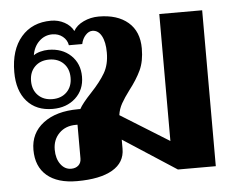

<svg xmlns="http://www.w3.org/2000/svg" viewBox="-46 -624 848 687"><g transform="rotate(-5 378.5 -280.0)"><path d="M703 -560V0H567L376 -124V-91Q376 -42 331.5 -16Q287 10 204 10Q134 10 96 -22.5Q58 -55 58 -115Q58 -175 104.5 -210.5Q151 -246 230 -246H238Q248 -265 281 -300Q315 -336 332.5 -366Q350 -396 350 -439Q350 -477 338 -499Q326 -521 305 -521Q292 -521 280.5 -508.5Q269 -496 265 -477H217Q214 -496 198.5 -508.5Q183 -521 161 -521Q134 -521 114 -502Q94 -483 89 -452Q98 -459 113 -463Q128 -467 142 -467Q192 -467 223 -437.5Q254 -408 254 -361Q254 -314 222 -284.5Q190 -255 140 -255Q81 -255 47.5 -293Q14 -331 14 -398Q14 -478 53.5 -524Q93 -570 161 -570Q187 -570 209 -558Q231 -546 241 -526Q252 -546 277.5 -558Q303 -570 332 -570Q399 -570 437.5 -537Q476 -504 476 -443Q476 -397 461 -365Q446 -333 418 -297Q400 -273 389 -253.5Q378 -234 375 -212L549 -104V-560ZM71 -361Q71 -329 90.5 -309.5Q110 -290 142 -290Q174 -290 193.5 -309.5Q213 -329 213 -361Q213 -393 193.5 -412.5Q174 -432 142 -432Q110 -432 90.5 -412.5Q71 -393 71 -361ZM223 -191H217Q180 -191 157 -168Q134 -145 134 -109Q134 -77 149 -56.5Q164 -36 187 -36Q203 -36 213 -45Q223 -54 223 -70Z"/></g></svg>

Font: Fahkwang
Style: Bold
Weight: 700
Designer: Suppakit Chalermlarp | Katatrad Co.,Ltd.
Foundry: Cadson Demak Co.,Ltd.
Version: Version 1.000; ttfautohint (v1.6)